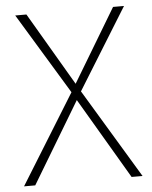

<svg xmlns="http://www.w3.org/2000/svg" viewBox="-51 -743 621 786"><g transform="rotate(-5 259.5 -350.0)"><path d="M443 -700H488L282 -367L503 0H458L262 -333L62 0H16L243 -367L41 -700H87L263 -400Z"/></g></svg>

Font: Renner
Style: Thin
Weight: 200
Version: Version 003.000 ; ttfautohint (v0.97) -l 8 -r 50 -G 200 -x 1